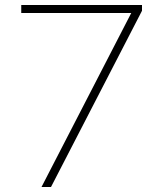

<svg xmlns="http://www.w3.org/2000/svg" viewBox="-20 -748 620 768"><path d="M184 0 548 -705V-728H65V-696H505L146 0Z"/></svg>

Font: SSpoqa Han Sans Neo Thin
Style: Regular
Weight: 100
Designer: [Spoqa Han Sans Neo] Dong-huui Kim  Younghwa Kang  Yujin Lee  [Noto Sans] Ryoko NISHIZUKA  (kana & ideographs); Paul D. 
Foundry: Spoqa (http://www.spoqa-han-sans.com)
Version: Version 1.000